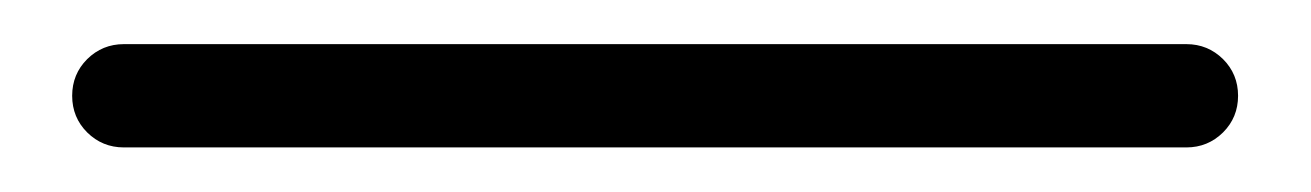

<svg xmlns="http://www.w3.org/2000/svg" viewBox="-20 65 594 87"><path d="M36.1 131.8Q26.4 131.8 19.5 125Q12.7 118.2 12.7 108.4Q12.7 98.6 19.5 91.8Q26.4 85 36.1 85H517.6Q527.3 85 534.2 91.8Q541 98.6 541 108.4Q541 118.2 534.2 125Q527.3 131.8 517.6 131.8Z"/></svg>

Font: irohamaru Light
Style: Regular
Weight: 200
Designer: [Source Han Sans]
Ryoko NISHIZUKA  (kana & ideographs); Paul D. Hunt (Latin, Greek & Cyrillic); Wenlong ZHANG  (bopomofo
Version: Version 1.01